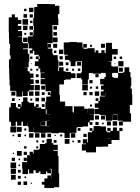

<svg xmlns="http://www.w3.org/2000/svg" viewBox="-20 -731 702 964"><path d="M395 -93H368V-90H364V-64H335V-63H330V-38H304V-63H299V-65H276V-62H238V-65H214V-64H180V-65H151V-93H150V-68H124V-94H120V-116H119V-99H95V-120H88V-100H66V-120H59V-99H35V-120H26V-192H34V-214H60V-192H68V-186H82V-194H70V-208H84V-196H88V-220H96V-242H118V-220H126V-215H151V-197H160V-208H174V-194H163V-191H187V-184H208V-220H212V-246H233V-254H220V-268H234V-255H236V-273H209V-301H207V-308H184V-334H205V-338H184V-364H205V-366H182V-387H173V-399H155V-423H173V-434H160V-448H174V-435H179V-448H174V-456H152V-476H145V-463H129V-479H142V-488H124V-514H120V-548H145V-553H148V-580H150V-601H147V-641H151V-667H152V-696H167V-711H227V-710H256V-702H278V-660H271V-637H273V-605H244V-604H243V-578H244V-514H218V-510H217V-494H218V-510H236V-492H220V-487H243V-461H247V-454H270V-428H274V-394H271V-374H275V-393H299V-373H309V-370H336V-363H359V-339H336V-332H309V-329H301V-307H278V-255H281V-221H307V-198H344V-170H346V-166H351V-197H403V-185H421V-165H422V-186H452V-156H431V-155H451V-127H431V-118H444V-104H430V-117H422V-96H395ZM126 -692H148V-670H126ZM101 -687H113V-675H101ZM98 -660H116V-642H98ZM91 -519H95V-514H120V-488H95V-484H120V-461H127V-421H124V-394H104V-393H119V-373H129V-362H148V-340H133V-333H149V-309H133V-304H150V-278H126V-272H119V-249H95V-272H92V-246H62V-272H58V-275H31V-302H28V-331H27V-360H26V-389H25V-433H33V-453H29V-489H31V-510H26V-539H25V-568H24V-644H39V-659H55V-644H70V-631H87V-611H70V-601H87V-581H70V-575H91V-547H69V-545H91ZM129 -659H145V-643H129ZM93 -635H121V-607H93ZM143 -627V-615H131V-627ZM96 -602H118V-580H96ZM146 -582H128V-600H146ZM248 -600H266V-582H248ZM266 -552H248V-570H266ZM129 -553V-569H145V-553ZM102 -556V-566H112V-556ZM245 -543H269V-519H245ZM118 -520H96V-542H118ZM644 -204H632V-162H638V-120H597V-101H577V-121H596V-125H571V-156H547V-154H570V-128H544V-151H543V-125H511V-151H507V-154H480V-158H454V-184H474V-190H456V-212H474V-224H481V-247H507V-250H486V-272H500V-281H487V-301H500V-307H483V-335H504V-344H511V-363H509V-365H487V-361H447V-364H426V-332H421V-307H393V-332H388V-339H365V-363H388V-370H391V-424H366V-422H359V-399H335V-422H328V-430H306V-452H321V-456H302V-484H300V-518H328V-520H366V-518H394V-493H398V-510H416V-492H399V-486H419V-489H455V-467H460V-478H474V-465H489V-479H505V-465H511V-487H512V-516H542V-487H543V-485H571V-457H543V-425H525V-423H539V-399H545V-397H573V-365H545V-363H543V-344H550V-340H573V-365H599V-369H605V-393H629V-369H635V-343H639V-299H636V-286H642V-258H644ZM247 -511H267V-491H247ZM487 -511H507V-491H487ZM432 -506H442V-496H432ZM276 -482H298V-460H276ZM263 -477V-465H251V-477ZM279 -433V-449H295V-433ZM131 -447H143V-435H131ZM551 -447H563V-435H551ZM581 -447H593V-435H581ZM574 -424H600V-398H574ZM297 -401H277V-421H297ZM367 -421H387V-401H367ZM310 -418H324V-404H310ZM135 -409V-413H139V-409ZM559 -413V-409H555V-413ZM597 -391V-371H577V-391ZM323 -387V-375H311V-387ZM383 -387V-375H371V-387ZM142 -376H132V-386H142ZM162 -376V-386H172V-376ZM342 -376V-386H352V-376ZM459 -359H475V-343H459ZM174 -344H160V-358H174ZM176 -312H158V-330H176ZM429 -329H445V-313H429ZM393 -305H421V-277H393ZM180 -278H154V-304H180ZM207 -281H187V-301H207ZM473 -297V-285H461V-297ZM442 -296V-286H432V-296ZM148 -272V-250H126V-272ZM156 -272H178V-250H156ZM478 -250H456V-272H478ZM37 -271H57V-251H37ZM415 -269V-253H399V-269ZM445 -253H429V-269H445ZM190 -254V-268H204V-254ZM508 -251H509V-264H508ZM176 -240V-222H158V-240ZM206 -222H188V-240H206ZM54 -238V-224H40V-238ZM460 -224V-238H474V-224ZM132 -226V-236H142V-226ZM74 -228V-234H80V-228ZM204 -208V-194H190V-208ZM442 -206V-196H432V-206ZM210 -159H214V-182H210ZM232 -158H215V-157H232ZM457 -151H477V-131H457ZM507 -131H487V-151H507ZM229 -125H215V-124H229ZM185 -118V-98H214V-97H229V-98H214V-123H190V-122H208V-100H186V-118ZM546 -122H568V-100H546ZM517 -121H537V-101H517ZM475 -119V-103H459V-119ZM493 -107V-115H501V-107ZM567 -74H579V-89H595V-73H580V-28H540V-8H523V5H494V6H462V34H412V25H391V-7H412V-10H396V-32H418V-16H422V-35H421V-67H443V-74H430V-88H444V-75H450V-98H484V-96H512V-72H518V-67H534V-73H519V-89H535V-74H547V-91H567ZM62 -66H32V-96H62ZM89 -69H65V-93H89ZM384 -74H370V-88H384ZM102 -86H112V-76H102ZM126 -62H148V-40H126ZM156 -62H178V-40H156ZM186 -62H208V-40H186ZM358 -40H336V-62H358ZM218 -42V-60H236V-42ZM69 -59H85V-43H69ZM415 -59V-43H399V-59ZM292 -46H282V-56H292ZM43 -55H51V-47H43ZM111 -55V-47H103V-55ZM254 -48V-54H260V-48ZM534 -35H523V-34H534ZM274 139H277V209H251V213H203V196H190V182H203V165H218V150H236V165H237V139H240V117H228V119H237V139H217V130H211V143H183V130H175V137H159V124H148V140H126V119H121V143H93V115H91V83H116V48H138V47H129V31H145V40H149V21H175V17H180V-8H206V-12H214V-34H240V-12H248V-4H270V22H248V26H270V52H274ZM329 -9H305V-33H329ZM264 -14H250V-28H264ZM384 -14H370V-28H384ZM162 -26H172V-16H162ZM202 -26V-16H192V-26ZM351 -17H343V-25H351ZM79 -23V-19H75V-23ZM113 15H101V3H113ZM172 14H162V4H172ZM89 51H65V27H89ZM115 47H99V31H115ZM50 36V42H44V36ZM55 77H39V61H55ZM115 77H99V61H115ZM73 65H81V73H73ZM61 113H33V85H61ZM81 103H73V95H81ZM60 142H34V116H60ZM84 136H70V122H84ZM59 171H35V147H59ZM84 166H70V152H84ZM103 163V155H111V163ZM116 198H98V180H116ZM85 197H69V181H85ZM140 192H134V186H140Z"/></svg>

Font: Rubik-Storm
Style: Regular
Weight: 400
Designer: NaN (generative design), Hubert & Fischer (Rubik source font outlines)
Foundry: NaN, Hubert & Fischer
Version: Version 1.000